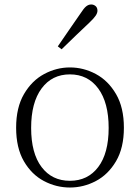

<svg xmlns="http://www.w3.org/2000/svg" viewBox="-20 -823 625 857"><path d="M292 14Q231 14 176 -15Q121 -44 86.5 -103.5Q52 -163 52 -253Q52 -343 87 -403Q122 -463 177 -492.5Q232 -522 292 -522Q353 -522 408 -492.5Q463 -463 498 -403Q533 -343 533 -253Q533 -163 498 -103.5Q463 -44 408 -15Q353 14 292 14ZM292 -16Q372 -16 418.5 -77.5Q465 -139 465 -252Q465 -365 418.5 -428Q372 -491 292 -491Q212 -491 165.5 -428Q119 -365 119 -252Q119 -139 165.5 -77.5Q212 -16 292 -16ZM238 -616Q264 -655 290.5 -692.5Q317 -730 340 -764Q354 -786 364.5 -794.5Q375 -803 387 -803Q398 -803 406.5 -796Q415 -789 415 -775Q415 -765 407 -753Q399 -741 379 -722Q351 -696 319.5 -665.5Q288 -635 255 -603Z"/></svg>

Font: Noto Serif SC
Style: Regular
Weight: 200
Designer: Ryoko NISHIZUKA 西塚涼子 (kana & ideographs); Frank Grießhammer (Latin, Greek & Cyrillic); Wenlong ZHANG 张文龙 (bopomofo); San
Foundry: Adobe
Version: Version 2.001;hotconv 1.1.0;makeotfexe 2.6.0